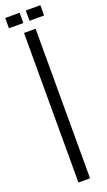

<svg xmlns="http://www.w3.org/2000/svg" viewBox="-174 -934 539 965"><g transform="rotate(-20 95.0 -451.5)"><path d="M64 0V-800H126V0ZM111 -848V-903H189V-848ZM1 -848V-903H78V-848Z"/></g></svg>

Font: Big Shoulders Text Light
Style: Regular
Weight: 300
Designer: Patric King
Foundry: XO Type Co
Version: Version 1.000; ttfautohint (v1.8.2)